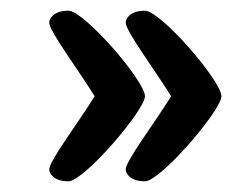

<svg xmlns="http://www.w3.org/2000/svg" viewBox="-20 -558 472 359"><path d="M215 -516C215 -500 267 -431 300 -378C267 -325 215 -257 215 -241C215 -235 222 -219 251 -219C280 -219 394 -352 394 -378C394 -407 280 -538 251 -538C222 -538 215 -522 215 -516ZM72 -516C72 -500 124 -431 157 -378C124 -325 72 -257 72 -241C72 -235 79 -219 108 -219C137 -219 251 -352 251 -378C251 -407 137 -538 108 -538C79 -538 72 -522 72 -516Z"/></svg>

Font: Life Savers
Style: ExtraBold
Weight: 800
Designer: Pablo Impallari, Rodrigo Fuenzalida, Brenda Gallo
Foundry: Pablo Impallari, Rodrigo Fuenzalida, Brenda Gallo
Version: Version 3.000